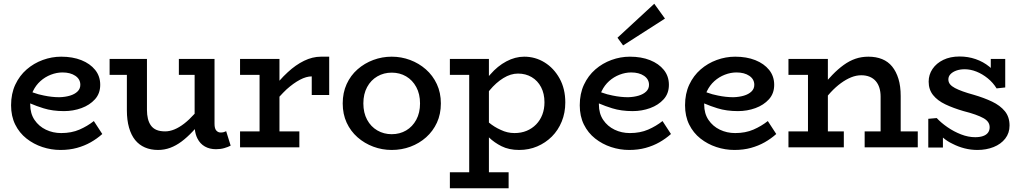

<svg xmlns="http://www.w3.org/2000/svg" viewBox="-20 -785 5464 1023"><path d="M302 14Q253 14 206 -1.5Q159 -17 121 -47Q83 -77 61 -121.5Q39 -166 39 -224Q39 -286 61.5 -334Q84 -382 122 -415Q160 -448 208 -465.5Q256 -483 306 -483Q367 -483 413.5 -464.5Q460 -446 487 -412.5Q514 -379 514 -333Q514 -287 486 -256Q458 -225 414 -209Q370 -193 321 -193Q260 -193 212 -208Q176 -219 141 -234Q141 -231 141 -228Q141 -180 164 -146Q187 -112 224.5 -94Q262 -76 306 -76Q361 -76 403.5 -94.5Q446 -113 480 -140L525 -71Q497 -46 463.5 -27Q430 -8 390 3Q350 14 302 14ZM153 -293Q186 -281 214 -276Q257 -267 297 -267Q328 -268 353 -275.5Q378 -283 393 -297.5Q408 -312 408 -333Q408 -363 381.5 -381Q355 -399 313 -399Q282 -399 251 -387Q220 -375 195.5 -353Q171 -331 156 -300Q154 -296 153 -293Z M822 14Q783 14 752 0.5Q721 -13 700 -39Q679 -65 667.5 -105Q656 -145 656 -197V-386H564V-471H763V-199Q763 -174 768 -153Q773 -132 784 -116.5Q795 -101 813.5 -93Q832 -85 860 -85Q884 -85 909.5 -95.5Q935 -106 961.5 -126.5Q988 -147 1015 -177Q1016 -178 1017 -179V-386H933V-471H1123V-125Q1123 -100 1132.5 -89.5Q1142 -79 1155 -79Q1166 -79 1172.5 -81Q1179 -83 1185 -86L1209 -9Q1196 -2 1175.5 4Q1155 10 1131 10Q1097 10 1071.5 -4.5Q1046 -19 1032 -47Q1021 -68 1018 -97Q1012 -91 1007 -85Q977 -53 947.5 -31Q918 -9 887 2.5Q856 14 822 14Z M1259 0V-85H1363V-386H1259V-471H1469V-355Q1490 -379 1513 -400Q1555 -439 1600 -461Q1645 -483 1690 -483H1734V-279H1641V-378Q1612 -378 1578 -360Q1544 -342 1507 -309Q1488 -291 1469 -270V-85H1575V0Z M2067 14Q2016 14 1969 -3.5Q1922 -21 1885 -53.5Q1848 -86 1827 -131.5Q1806 -177 1806 -234Q1806 -291 1827 -337Q1848 -383 1885 -415.5Q1922 -448 1969 -465.5Q2016 -483 2067 -483Q2118 -483 2165 -465.5Q2212 -448 2249 -415.5Q2286 -383 2307.5 -337Q2329 -291 2329 -234Q2329 -177 2308 -131.5Q2287 -86 2250.5 -53.5Q2214 -21 2167 -3.5Q2120 14 2067 14ZM2067 -70Q2110 -70 2144 -90Q2178 -110 2198 -147Q2218 -184 2218 -234Q2218 -284 2198 -321Q2178 -358 2144 -378Q2110 -398 2067 -398Q2025 -398 1990.5 -378Q1956 -358 1936 -321Q1916 -284 1916 -234Q1916 -184 1936 -147Q1956 -110 1990.5 -90Q2025 -70 2067 -70Z M2746 14Q2692 14 2652 -6Q2614 -25 2585 -53V133H2690V218H2377V133H2480V-386H2377V-471H2585V-380Q2589 -385 2593 -389Q2631 -433 2678 -458Q2725 -483 2773 -483Q2832 -483 2881.5 -452.5Q2931 -422 2961.5 -367Q2992 -312 2992 -239Q2992 -184 2973 -137.5Q2954 -91 2920.5 -57.5Q2887 -24 2842.5 -5Q2798 14 2746 14ZM2585 -299V-132Q2614 -108 2648 -93Q2683 -76 2721 -76Q2757 -76 2786 -88Q2815 -100 2836.5 -122Q2858 -144 2869.5 -174Q2881 -204 2881 -240Q2881 -286 2863 -320.5Q2845 -355 2813 -374Q2781 -393 2740 -393Q2701 -393 2662 -369Q2623 -345 2589 -304Q2587 -301 2585 -299Z M3332 14Q3283 14 3236 -1.5Q3189 -17 3151 -47Q3113 -77 3091 -121.5Q3069 -166 3069 -224Q3069 -286 3091.5 -334Q3114 -382 3152 -415Q3190 -448 3238 -465.5Q3286 -483 3336 -483Q3397 -483 3443.5 -464.5Q3490 -446 3517 -412.5Q3544 -379 3544 -333Q3544 -287 3516 -256Q3488 -225 3444 -209Q3400 -193 3351 -193Q3290 -193 3242 -208Q3206 -219 3171 -234Q3171 -231 3171 -228Q3171 -180 3194 -146Q3217 -112 3254.5 -94Q3292 -76 3336 -76Q3391 -76 3433.5 -94.5Q3476 -113 3510 -140L3555 -71Q3527 -46 3493.5 -27Q3460 -8 3420 3Q3380 14 3332 14ZM3183 -293Q3216 -281 3244 -276Q3287 -267 3327 -267Q3358 -268 3383 -275.5Q3408 -283 3423 -297.5Q3438 -312 3438 -333Q3438 -363 3411.5 -381Q3385 -399 3343 -399Q3312 -399 3281 -387Q3250 -375 3225.5 -353Q3201 -331 3186 -300Q3184 -296 3183 -293ZM3300 -543 3270 -584 3466 -765 3523 -686Z M3893 14Q3844 14 3797 -1.5Q3750 -17 3712 -47Q3674 -77 3652 -121.5Q3630 -166 3630 -224Q3630 -286 3652.5 -334Q3675 -382 3713 -415Q3751 -448 3799 -465.5Q3847 -483 3897 -483Q3958 -483 4004.5 -464.5Q4051 -446 4078 -412.5Q4105 -379 4105 -333Q4105 -287 4077 -256Q4049 -225 4005 -209Q3961 -193 3912 -193Q3851 -193 3803 -208Q3767 -219 3732 -234Q3732 -231 3732 -228Q3732 -180 3755 -146Q3778 -112 3815.5 -94Q3853 -76 3897 -76Q3952 -76 3994.5 -94.5Q4037 -113 4071 -140L4116 -71Q4088 -46 4054.5 -27Q4021 -8 3981 3Q3941 14 3893 14ZM3744 -293Q3777 -281 3805 -276Q3848 -267 3888 -267Q3919 -268 3944 -275.5Q3969 -283 3984 -297.5Q3999 -312 3999 -333Q3999 -363 3972.5 -381Q3946 -399 3904 -399Q3873 -399 3842 -387Q3811 -375 3786.5 -353Q3762 -331 3747 -300Q3745 -296 3744 -293Z M4181 0V-85H4285V-386H4181V-471H4391V-360Q4403 -373 4415 -386Q4445 -417 4475.5 -439Q4506 -461 4538 -472Q4570 -483 4607 -483Q4648 -483 4680 -470Q4712 -457 4733.5 -430.5Q4755 -404 4767 -365Q4779 -326 4779 -273V-85H4870V0H4587V-85H4672V-270Q4672 -296 4665.5 -317Q4659 -338 4646 -353Q4633 -368 4613.5 -376Q4594 -384 4569 -384Q4542 -384 4515 -373Q4488 -362 4460.5 -342Q4433 -322 4406 -293Q4399 -285 4391 -276V-85H4476V0Z M5188 14Q5153 14 5119.5 5.5Q5086 -3 5055 -19Q5027 -32 5004 -52V1H4926V-152L4971 -156Q4994 -131 5028 -107.5Q5062 -84 5100.5 -69Q5139 -54 5176 -54Q5200 -54 5217.5 -60Q5235 -66 5244 -78Q5253 -90 5253 -107Q5253 -122 5245 -134Q5237 -146 5220 -155.5Q5203 -165 5176.5 -174.5Q5150 -184 5114 -193Q5059 -209 5017 -229Q4975 -249 4951.5 -278.5Q4928 -308 4928 -350Q4928 -387 4948.5 -417.5Q4969 -448 5006 -466Q5043 -484 5093 -484Q5138 -484 5178.5 -470Q5219 -456 5251 -430Q5255 -426 5259 -423V-471H5336V-319L5290 -314Q5271 -345 5242.5 -368Q5214 -391 5182.5 -403.5Q5151 -416 5120 -416Q5095 -416 5075.5 -409Q5056 -402 5044.5 -390Q5033 -378 5033 -362Q5033 -347 5042 -336Q5051 -325 5068 -316Q5085 -307 5110 -298Q5135 -289 5168 -280Q5223 -264 5266 -243.5Q5309 -223 5334 -192.5Q5359 -162 5359 -116Q5359 -76 5336 -46.5Q5313 -17 5274 -1.5Q5235 14 5188 14Z"/></svg>

Font: BioRhyme ExtraBold Medium
Style: Regular
Weight: 500
Version: Version 1.600;gftools[0.9.33]